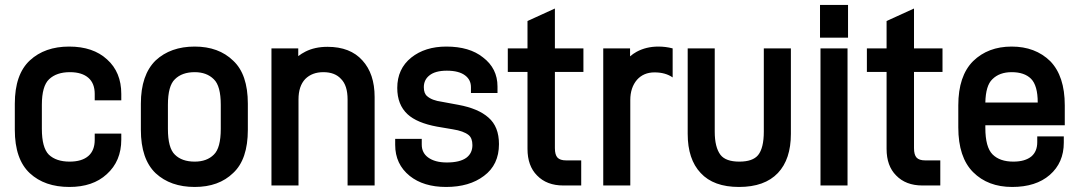

<svg xmlns="http://www.w3.org/2000/svg" viewBox="-20 -720 4307 766"><path d="M99.1 -28.8Q39.1 -84.5 39.1 -202.1V-306.2Q39.1 -423.3 99.1 -479Q158.7 -534.2 255.9 -534.2Q351.6 -534.2 407.2 -482.9Q463.9 -432.1 463.9 -345.2V-319.8H357.9V-345.2Q357.9 -387.2 333 -409.2Q307.1 -432.1 258.8 -432.1Q205.6 -432.1 175.8 -403.8Q147 -376.5 147 -301.8V-206.1Q147 -130.9 174.8 -103Q204.1 -75.2 257.8 -75.2Q307.1 -75.2 333 -98.1Q357.9 -120.1 357.9 -162.1V-187H463.9V-163.1Q463.9 -77.1 405.8 -24.9Q350.6 25.9 256.8 25.9Q158.2 25.9 99.1 -28.8Z M601.1 -28.8Q542 -85 542 -202.1V-306.2Q542 -421.4 601.1 -479Q660.6 -534.2 756.8 -534.2Q852.5 -534.2 910.2 -478Q968.8 -423.8 968.8 -306.2V-202.1Q968.8 -84 910.2 -29.8Q853 25.9 756.8 25.9Q660.2 25.9 601.1 -28.8ZM833 -103Q860.8 -129.4 860.8 -206.1V-301.8Q860.8 -377.4 833 -403.8Q804.7 -432.1 756.8 -432.1Q706.1 -432.1 677.7 -403.8Q649.9 -377.4 649.9 -301.8V-206.1Q649.9 -129.4 677.7 -103Q705.6 -75.2 756.8 -75.2Q805.2 -75.2 833 -103Z M1169.9 -526.9V-496.1Q1183.1 -506.3 1198.7 -514.2Q1236.3 -533.2 1286.6 -533.2Q1377.4 -533.2 1425.8 -479Q1474.6 -425.8 1474.6 -333V20H1366.7V-323.2Q1366.7 -378.9 1340.8 -404.8Q1316.4 -432.1 1270 -432.1Q1225.1 -432.1 1197.8 -404.8Q1170.9 -376.5 1170.9 -323.2V20H1063V-526.9Z M1614.7 -18.1Q1556.6 -64.9 1556.6 -142.1V-166H1662.6V-143.1Q1662.6 -110.4 1688 -91.8Q1715.3 -71.8 1762.7 -71.8Q1814.9 -71.8 1840.8 -90.8Q1864.7 -108.9 1864.7 -141.1Q1864.7 -168.9 1849.6 -181.2Q1829.6 -197.3 1786.6 -204.1L1723.6 -214.8Q1643.6 -229.5 1606 -264.2Q1564.9 -302.2 1564.9 -369.1Q1564.9 -445.3 1620.6 -490.2Q1675.8 -534.2 1760.7 -534.2Q1853 -534.2 1906.7 -491.2Q1964.8 -447.3 1964.8 -375V-349.1H1858.9V-372.1Q1858.9 -401.4 1835.9 -418.9Q1811 -438 1762.7 -438Q1716.3 -438 1692.9 -418.9Q1670.9 -401.4 1670.9 -372.1Q1670.9 -346.7 1684.6 -335.9Q1703.6 -319.3 1742.7 -314L1808.6 -301.8Q1888.2 -287.1 1928.7 -251Q1970.7 -214.8 1970.7 -145Q1970.7 -62.5 1910.6 -18.1Q1852.5 25.9 1759.8 25.9Q1669.9 25.9 1614.7 -18.1Z M2193.8 -128.9Q2193.8 -102.5 2204.1 -91.3Q2214.4 -80.1 2238.8 -80.1H2298.8V20H2227.5Q2161.1 20 2122.6 -20Q2084.5 -58.1 2084.5 -126V-433.1H2005.9V-526.9H2084.5V-636.2L2193.8 -686V-526.9H2307.6V-433.1H2193.8Z M2493.7 -526.9V-495.1Q2505.4 -505.4 2519.5 -513.2Q2558.1 -534.2 2606.4 -534.2Q2636.2 -534.2 2663.6 -526.9V-411.1Q2634.8 -431.2 2591.3 -431.2Q2547.9 -431.2 2521.5 -401.9Q2494.6 -370.6 2494.6 -320.8V20H2386.7V-526.9Z M2775.4 -29.8Q2723.6 -84.5 2723.6 -186V-526.9H2831.5V-194.8Q2831.5 -132.3 2854.5 -102.1Q2875.5 -75.2 2929.7 -75.2Q2982.9 -75.2 3004.4 -101.1Q3027.3 -129.4 3027.3 -194.8V-526.9H3135.3V-186Q3135.3 -84.5 3083.5 -29.8Q3030.8 25.9 2928.2 25.9Q2826.7 25.9 2775.4 -29.8Z M3363.3 -700.2V-569.8H3251.5V-700.2ZM3361.3 -526.9V20H3253.4V-526.9Z M3626.5 -128.9Q3626.5 -102.5 3636.7 -91.3Q3647 -80.1 3671.4 -80.1H3731.4V20H3660.2Q3593.8 20 3555.2 -20Q3517.1 -58.1 3517.1 -126V-433.1H3438.5V-526.9H3517.1V-636.2L3626.5 -686V-526.9H3740.2V-433.1H3626.5Z M4228 -220.2H3911.1V-210Q3911.1 -132.8 3939.9 -104Q3968.8 -75.2 4022.9 -75.2Q4069.8 -75.2 4095.2 -96.2Q4118.2 -116.2 4118.2 -152.8V-175.8H4224.1V-150.9Q4224.1 -70.8 4168 -22Q4112.8 25.9 4018.1 25.9Q3921.4 25.9 3862.3 -33.2Q3803.2 -92.3 3803.2 -211.9V-299.8Q3803.2 -417 3862.3 -476.1Q3921.9 -534.2 4016.1 -534.2Q4110.4 -534.2 4169.9 -476.1Q4228 -416.5 4228 -299.8ZM3939 -403.8Q3912.6 -378.9 3911.1 -311H4120.1Q4120.1 -378.9 4093.3 -405.8Q4066.9 -432.1 4016.1 -432.1Q3967.3 -432.1 3939 -403.8Z"/></svg>

Font: D-DIN-PRO SemiBold
Style: Bold
Weight: 600
Designer: datto
Foundry: CyberFei
Version: Version 1.000;hotconv 1.0.109;makeotfexe 2.5.65596